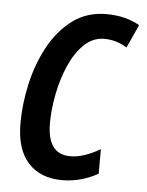

<svg xmlns="http://www.w3.org/2000/svg" viewBox="-45 -587 484 634"><g transform="rotate(5 196.5 -269.5)"><path d="M184 10Q112 10 71.5 -34.5Q31 -79 31 -165Q31 -229 46 -296Q61 -363 92 -420.5Q123 -478 170.5 -513.5Q218 -549 283 -549Q346 -549 393 -522L358 -445Q342 -455 323 -461Q304 -467 283 -467Q245 -467 216 -439Q187 -411 167.5 -366.5Q148 -322 138 -271Q128 -220 128 -174Q128 -71 204 -71Q228 -71 252.5 -79.5Q277 -88 303 -103V-22Q279 -8 248.5 1Q218 10 184 10Z"/></g></svg>

Font: Noto Sans Condensed Medium
Style: Italic
Weight: 500
Width: 3
Italic angle: -12°
Designer: Monotype Design Team
Foundry: Monotype Imaging Inc.
Version: Version 2.013; ttfautohint (v1.8.4.7-5d5b)